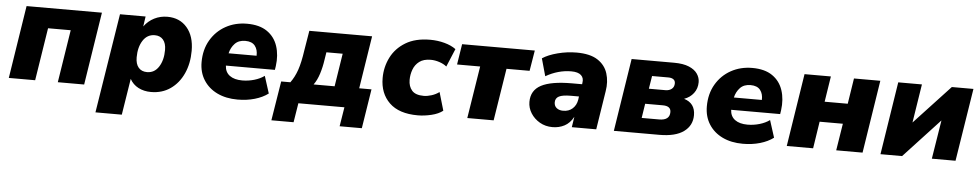

<svg xmlns="http://www.w3.org/2000/svg" viewBox="-39 -807 6594 1292"><g transform="rotate(5 3258.0 -161.5)"><path d="M22 0 99 -492H608L531 0H353L409 -356H256L200 0Z M623 180 730 -492H903L893 -424Q921 -462 961.5 -482.5Q1002 -503 1050 -503Q1133 -503 1182.5 -445.5Q1232 -388 1232 -289Q1232 -203 1201 -135Q1170 -67 1114 -28Q1058 11 983 11Q935 11 897.5 -8.5Q860 -28 840 -65L801 180ZM945 -120Q995 -120 1024 -165Q1053 -210 1053 -279Q1053 -324 1032.5 -348Q1012 -372 976 -372Q925 -372 896 -327Q867 -282 867 -213Q867 -168 887.5 -144Q908 -120 945 -120Z M1568 11Q1489 11 1430 -17.5Q1371 -46 1338 -98Q1305 -150 1305 -219Q1305 -304 1342.5 -368Q1380 -432 1444 -467.5Q1508 -503 1588 -503Q1672 -503 1723.5 -467.5Q1775 -432 1795 -371Q1815 -310 1805 -236L1801 -210H1470Q1472 -166 1503 -143Q1534 -120 1588 -120Q1629 -120 1668.5 -131.5Q1708 -143 1737 -164L1774 -48Q1737 -20 1683.5 -4.5Q1630 11 1568 11ZM1586 -387Q1541 -387 1515.5 -360Q1490 -333 1481 -294H1670Q1672 -335 1651.5 -361Q1631 -387 1586 -387Z M1807 130 1850 -136H1912Q1940 -174 1957.5 -224.5Q1975 -275 1987 -359L2009 -492H2433L2377 -136H2460L2418 130H2268L2289 0H1978L1957 130ZM2069 -135H2211L2246 -358H2136L2128 -308Q2121 -258 2106.5 -212Q2092 -166 2069 -135Z M2785 11Q2658 11 2593 -52Q2528 -115 2528 -219Q2528 -293 2560.5 -358Q2593 -423 2659 -463Q2725 -503 2825 -503Q2875 -503 2921.5 -490.5Q2968 -478 2999 -455L2948 -333Q2929 -349 2899 -359Q2869 -369 2840 -369Q2792 -369 2763.5 -347.5Q2735 -326 2722.5 -292Q2710 -258 2710 -222Q2710 -178 2734 -150.5Q2758 -123 2814 -123Q2838 -123 2866.5 -132Q2895 -141 2918 -158L2954 -35Q2925 -12 2877 -0.5Q2829 11 2785 11Z M3119 0 3175 -353H3019L3041 -492H3532L3509 -353H3353L3297 0Z M3695 11Q3647 11 3609 -11Q3571 -33 3548.5 -68.5Q3526 -104 3526 -145Q3526 -223 3593 -258.5Q3660 -294 3801 -294H3869L3870 -303Q3876 -336 3855.5 -355Q3835 -374 3789 -374Q3701 -374 3617 -326L3584 -444Q3623 -470 3686.5 -486.5Q3750 -503 3814 -503Q3905 -503 3956 -470Q4007 -437 4024.5 -381.5Q4042 -326 4031 -261L3990 0H3825L3836 -71Q3812 -27 3775.5 -8Q3739 11 3695 11ZM3757 -105Q3796 -105 3821 -128Q3846 -151 3852 -188L3855 -210H3801Q3745 -210 3720.5 -197.5Q3696 -185 3696 -157Q3696 -132 3713 -118.5Q3730 -105 3757 -105Z M4109 0 4186 -492H4472Q4535 -492 4574 -475.5Q4613 -459 4631 -432.5Q4649 -406 4649 -376Q4649 -333 4625 -301.5Q4601 -270 4561 -256Q4637 -233 4637 -152Q4637 -82 4581 -41Q4525 0 4416 0ZM4319 -303H4431Q4457 -303 4473.5 -316.5Q4490 -330 4490 -354Q4490 -372 4477.5 -381Q4465 -390 4443 -390H4333ZM4288 -103H4406Q4477 -103 4477 -159Q4477 -200 4422 -200H4303Z M4981 11Q4902 11 4843 -17.5Q4784 -46 4751 -98Q4718 -150 4718 -219Q4718 -304 4755.5 -368Q4793 -432 4857 -467.5Q4921 -503 5001 -503Q5085 -503 5136.5 -467.5Q5188 -432 5208 -371Q5228 -310 5218 -236L5214 -210H4883Q4885 -166 4916 -143Q4947 -120 5001 -120Q5042 -120 5081.5 -131.5Q5121 -143 5150 -164L5187 -48Q5150 -20 5096.5 -4.5Q5043 11 4981 11ZM4999 -387Q4954 -387 4928.5 -360Q4903 -333 4894 -294H5083Q5085 -335 5064.5 -361Q5044 -387 4999 -387Z M5277 0 5354 -492H5532L5505 -319H5661L5688 -492H5866L5789 0H5611L5640 -182H5483L5455 0Z M5910 0 5987 -492H6147L6106 -231L6349 -492H6495L6417 0H6257L6299 -262L6056 0Z"/></g></svg>

Font: Nunito Sans Black
Style: Italic
Weight: 900
Italic angle: -9°
Designer: Vernon Adams
Foundry: Vernon Adams
Version: Version 3.006; ttfautohint (v1.8.3)